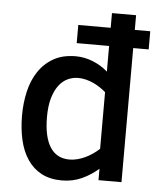

<svg xmlns="http://www.w3.org/2000/svg" viewBox="-53 -773 689 833"><g transform="rotate(5 291.5 -356.0)"><path d="M405.8 0V-49.8Q374 -21.5 334.2 -3.2Q294.4 15.1 247.1 15.1Q195.3 15.1 158.2 -4.6Q121.1 -24.4 97.2 -60.1Q73.2 -95.7 62 -144.5Q50.8 -193.4 50.8 -252Q50.8 -304.7 62 -354.2Q73.2 -403.8 98.4 -442.1Q123.5 -480.5 163.6 -503.7Q203.6 -526.9 261.2 -526.9Q299.3 -526.9 336.2 -512Q373 -497.1 400.9 -472.2V-584H259.8V-663.1H400.9V-727.1H505.9V-663.1H573.2V-584H505.9V0ZM400.9 -382.8Q389.2 -393.1 375.2 -402.3Q361.3 -411.6 345.7 -418.7Q330.1 -425.8 313.5 -429.9Q296.9 -434.1 279.8 -434.1Q255.4 -434.1 233.4 -423.6Q211.4 -413.1 195.1 -391.1Q178.7 -369.1 168.9 -335.2Q159.2 -301.3 159.2 -253.9Q159.2 -168 187.7 -123Q216.3 -78.1 272 -78.1Q289.6 -78.1 307.4 -82.8Q325.2 -87.4 341.8 -95.5Q358.4 -103.5 373.5 -114Q388.7 -124.5 400.9 -136.2Z"/></g></svg>

Font: Lorenzo Sans Medium
Style: Regular
Weight: 500
Foundry: Intel Corporation
Version: Version 1.00; ttfautohint (v1.5)